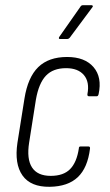

<svg xmlns="http://www.w3.org/2000/svg" viewBox="-20 -710 423 738"><path d="M171 8Q98 9 66.5 -35.5Q35 -80 47 -161L74 -331Q87 -413 127 -452Q167 -491 238 -491Q306 -491 339.5 -452Q373 -413 359 -348Q357 -340 352 -340H322Q315 -340 316 -348Q325 -395 302.5 -421.5Q280 -448 234 -448Q184 -448 156.5 -419Q129 -390 118 -327L92 -162Q82 -99 103 -66.5Q124 -34 175 -34Q224 -34 249.5 -60Q275 -86 283 -139Q283 -147 289 -147H320Q327 -147 326 -139Q317 -65 279 -29Q241 7 171 8ZM211 -560Q207 -560 206.5 -562Q206 -564 207 -567L289 -684Q292 -690 299 -690H332Q335 -690 336.5 -687.5Q338 -685 335 -682L248 -565Q244 -560 237 -560Z"/></svg>

Font: Sofia Sans Condensed Light
Style: Italic
Weight: 300
Italic angle: -9°
Version: Version 4.100